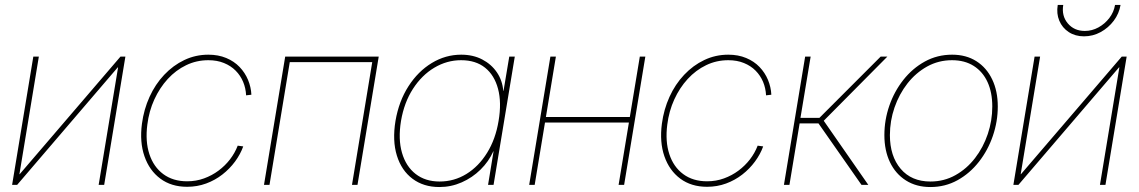

<svg xmlns="http://www.w3.org/2000/svg" viewBox="-20 -753 4638 782"><path d="M404.3 0H381.8L460.9 -478.5H459.5L49.8 0H29.3L115.7 -522.5H138.2L59.1 -43.5H60.1L470.7 -522.5H490.7Z M742.2 7.8Q677.7 7.8 633.1 -25.4Q588.4 -58.6 568.4 -116.5Q548.3 -174.3 558.1 -249Q565.9 -307.6 589.1 -358.6Q612.3 -409.7 648.7 -448.2Q685.1 -486.8 730.7 -508.5Q776.4 -530.3 828.6 -530.3Q869.1 -530.3 901.4 -516.8Q933.6 -503.4 955.8 -480.2Q978 -457 990.2 -427.7Q1002.4 -398.4 1003.9 -367.2L982.4 -364.7Q981 -394 970.2 -419.7Q959.5 -445.3 939.9 -465.1Q920.4 -484.9 892.3 -496.3Q864.3 -507.8 828.6 -507.8Q780.3 -507.8 738.3 -487.5Q696.3 -467.3 663.3 -431.4Q630.4 -395.5 608.6 -347.9Q586.9 -300.3 580.1 -245.6Q571.3 -177.2 588.4 -125.2Q605.5 -73.2 645 -43.9Q684.6 -14.6 742.2 -14.6Q778.8 -14.6 811 -26.4Q843.3 -38.1 870.1 -58.1Q897 -78.1 917 -104.2Q937 -130.4 948.2 -159.7L970.7 -156.7Q959 -124.5 937.3 -95Q915.5 -65.4 885.7 -42.2Q856 -19 819.6 -5.6Q783.2 7.8 742.2 7.8Z M1522.5 -522.5 1436 0H1413.6L1496.1 -500H1160.2L1077.6 0H1055.2L1141.6 -522.5Z M1769.5 8.8Q1705.1 8.8 1660.2 -24.9Q1615.2 -58.6 1596.4 -119.4Q1577.6 -180.2 1590.8 -260.7Q1604.5 -340.8 1643.6 -401.6Q1682.6 -462.4 1738.5 -496.3Q1794.4 -530.3 1858.4 -530.3Q1906.7 -530.3 1943.8 -511Q1981 -491.7 2003.7 -458.5Q2026.4 -425.3 2029.8 -382.8H2030.8L2054.2 -522.5H2076.7L1990.2 0H1967.8L1990.2 -136.7H1989.3Q1970.7 -95.2 1937.3 -62.3Q1903.8 -29.3 1860.6 -10.3Q1817.4 8.8 1769.5 8.8ZM1770.5 -13.7Q1829.6 -13.7 1879.6 -44.4Q1929.7 -75.2 1964.1 -130.9Q1998.5 -186.5 2010.7 -260.7Q2023.4 -335.4 2008.5 -391.1Q1993.7 -446.8 1955.6 -477.3Q1917.5 -507.8 1857.9 -507.8Q1800.3 -507.8 1749 -477.3Q1697.8 -446.8 1661.9 -391.1Q1626 -335.4 1613.3 -260.7Q1601.1 -186.5 1617.2 -130.9Q1633.3 -75.2 1672.9 -44.4Q1712.4 -13.7 1770.5 -13.7Z M2556.2 -276.4 2552.2 -253.9H2191.9L2195.8 -276.4ZM2244.1 -522.5 2157.7 0H2135.3L2221.7 -522.5ZM2608.4 -522.5 2522 0H2499.5L2585.9 -522.5Z M2859.9 7.8Q2795.4 7.8 2750.7 -25.4Q2706.1 -58.6 2686 -116.5Q2666 -174.3 2675.8 -249Q2683.6 -307.6 2706.8 -358.6Q2730 -409.7 2766.4 -448.2Q2802.7 -486.8 2848.4 -508.5Q2894 -530.3 2946.3 -530.3Q2986.8 -530.3 3019 -516.8Q3051.3 -503.4 3073.5 -480.2Q3095.7 -457 3107.9 -427.7Q3120.1 -398.4 3121.6 -367.2L3100.1 -364.7Q3098.6 -394 3087.9 -419.7Q3077.1 -445.3 3057.6 -465.1Q3038.1 -484.9 3010 -496.3Q2981.9 -507.8 2946.3 -507.8Q2897.9 -507.8 2856 -487.5Q2814 -467.3 2781 -431.4Q2748 -395.5 2726.3 -347.9Q2704.6 -300.3 2697.8 -245.6Q2689 -177.2 2706.1 -125.2Q2723.1 -73.2 2762.7 -43.9Q2802.2 -14.6 2859.9 -14.6Q2896.5 -14.6 2928.7 -26.4Q2960.9 -38.1 2987.8 -58.1Q3014.6 -78.1 3034.7 -104.2Q3054.7 -130.4 3065.9 -159.7L3088.4 -156.7Q3076.7 -124.5 3054.9 -95Q3033.2 -65.4 3003.4 -42.2Q2973.6 -19 2937.3 -5.6Q2900.9 7.8 2859.9 7.8Z M3172.9 0 3259.3 -522.5H3281.7L3240.2 -272.9H3317.4L3566.9 -522.5H3594.2L3335 -261.2L3516.6 0H3488.8L3313.5 -250.5H3236.8L3195.3 0Z M3769.5 8.8Q3711.9 8.8 3669.7 -18.1Q3627.4 -44.9 3604.7 -92.5Q3582 -140.1 3582 -202.6Q3582 -264.2 3602.1 -322.3Q3622.1 -380.4 3659.2 -427.5Q3696.3 -474.6 3746.8 -502.4Q3797.4 -530.3 3857.9 -530.3Q3915 -530.3 3956.8 -503.7Q3998.5 -477.1 4021.2 -429.4Q4043.9 -381.8 4043.9 -319.3Q4043.9 -258.3 4023.9 -199.7Q4003.9 -141.1 3967 -94Q3930.2 -46.9 3879.9 -19Q3829.6 8.8 3769.5 8.8ZM3769.5 -13.7Q3825.2 -13.7 3871.3 -39.6Q3917.5 -65.4 3951.2 -109.1Q3984.9 -152.8 4003.2 -207.3Q4021.5 -261.7 4021.5 -319.3Q4021.5 -376.5 4002.2 -418.7Q3982.9 -460.9 3946 -484.4Q3909.2 -507.8 3857.4 -507.8Q3802.7 -507.8 3756.3 -482.2Q3710 -456.5 3676 -413.1Q3642.1 -369.6 3623.3 -315.2Q3604.5 -260.7 3604.5 -202.6Q3604.5 -117.2 3648.4 -65.4Q3692.4 -13.7 3769.5 -13.7Z M4482.4 0H4460L4539.1 -478.5H4537.6L4127.9 0H4107.4L4193.8 -522.5H4216.3L4137.2 -43.5H4138.2L4548.8 -522.5H4568.8ZM4395 -605Q4359.4 -605 4333 -622.3Q4306.6 -639.6 4294.4 -668.7Q4282.2 -697.8 4288.1 -732.9H4310.5Q4303.2 -688.5 4329.1 -657.7Q4355 -627 4398.4 -627Q4427.7 -627 4453.9 -641.4Q4480 -655.8 4498.3 -679.7Q4516.6 -703.6 4521.5 -732.9H4543.9Q4538.1 -697.8 4516.4 -668.7Q4494.6 -639.6 4462.9 -622.3Q4431.2 -605 4395 -605Z"/></svg>

Font: Inter 28pt Thin
Style: Italic
Weight: 250
Italic angle: -9.3988°
Designer: Rasmus Andersson
Foundry: rsms
Version: Version 4.001;git-66647c0bb